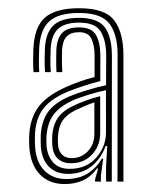

<svg xmlns="http://www.w3.org/2000/svg" viewBox="-20 -826 374 471"><path d="M268.2 -380.5 268.5 -689.2Q268.8 -740 249.1 -767.1Q229.5 -794.2 174.2 -794.2Q123 -794.2 100.4 -773.2Q77.8 -752.2 76 -704.5Q75.5 -690.2 75.4 -677.9Q75.2 -665.5 76.2 -649H62.2Q61.2 -663.8 61.2 -677.5Q61.2 -691.2 61.8 -705Q63.8 -759 89.8 -782.4Q115.8 -805.8 174.2 -805.8Q238.2 -805.8 260.6 -775.5Q283 -745.2 282.8 -689.2V-380.5ZM150.8 -411.8Q191.8 -411.8 215.9 -439.1Q240 -466.5 240 -501V-604.8Q220.5 -600.8 196.4 -593.4Q172.2 -586 156 -578.5Q125.5 -564 111.1 -544.4Q96.8 -524.8 94 -492.5Q93.8 -486.8 93.8 -479.4Q93.8 -472 94.2 -467.2Q97 -442 111 -426.9Q125 -411.8 150.8 -411.8ZM153.8 -425.5Q133.8 -425.5 122 -436.8Q110.2 -448 108.5 -467.5Q108 -473.8 107.9 -479.8Q107.8 -485.8 108 -491.8Q110.2 -520.8 122.8 -537.9Q135.2 -555 161 -567Q174.5 -573.5 190.1 -579.2Q205.8 -585 225.8 -590V-499.5Q225.8 -468.2 205.8 -446.9Q185.8 -425.5 153.8 -425.5ZM155.8 -438Q179 -438 195.2 -454.6Q211.5 -471.2 211.5 -498.5V-574.8Q199 -570.8 186.8 -565.4Q174.5 -560 165.8 -556Q143.8 -545.2 133.6 -530.2Q123.5 -515.2 122.2 -491Q122 -485.5 122 -479.9Q122 -474.2 122.5 -469.5Q123.8 -455.2 132.4 -446.6Q141 -438 155.8 -438ZM138.5 -374.5Q101.5 -374.5 78.5 -397.5Q55.5 -420.5 52 -463.8Q51.5 -471.5 51.4 -480.4Q51.2 -489.2 51.8 -497.2Q54.5 -537 74.6 -564.1Q94.8 -591.2 141.2 -612.2Q157.8 -619.5 175.2 -625.9Q192.8 -632.2 212 -637V-689.2Q212 -715.2 204.2 -731.1Q196.5 -747 174.2 -747Q153 -747 143.1 -736Q133.2 -725 132.2 -702.2Q132 -694.8 131.9 -680.5Q131.8 -666.2 132.8 -649H118.5Q117.8 -665.2 117.9 -678.8Q118 -692.2 118.2 -702.8Q119.5 -731.8 132.5 -745.2Q145.5 -758.8 174.2 -758.8Q205.5 -758.8 215.9 -739.5Q226.2 -720.2 226.2 -689.2L226 -627Q206.5 -622.2 185 -615.2Q163.5 -608.2 146 -601Q105.5 -584 86.6 -560Q67.8 -536 65.8 -496.2Q65.5 -487.2 65.6 -479.5Q65.8 -471.8 66.2 -464.2Q69 -427.5 89.4 -407.1Q109.8 -386.8 142.2 -386.8Q172.2 -386.8 193.8 -399.6Q215.2 -412.5 230 -436.8L233.2 -437L227.5 -395.2V-380.5H213.2V-385.8L220.8 -412.8H218Q202.8 -392.2 183.4 -383.4Q164 -374.5 138.5 -374.5ZM240.2 -380.5V-417.8L243 -467.8H239.2Q227.2 -435.5 203.6 -417.4Q180 -399.2 146 -399.5Q118 -399.5 100.4 -416.8Q82.8 -434 80.2 -466Q79.8 -473.5 79.8 -481Q79.8 -488.5 80 -495.8Q82.5 -531 98.9 -552.8Q115.2 -574.5 151 -589.8Q167.5 -596.8 194 -604.9Q220.5 -613 240.2 -617L240.5 -689.2Q240.5 -726.5 227.1 -748.5Q213.8 -770.5 174.2 -770.5Q138.8 -770.5 122.1 -754.9Q105.5 -739.2 104.2 -703.5Q103.8 -691 103.6 -678.5Q103.5 -666 104.5 -649H90.5Q89.5 -663.5 89.5 -677.5Q89.5 -691.5 90 -704Q91.5 -745 111 -763.6Q130.5 -782.2 174.2 -782.2Q220.2 -782.2 237.4 -758.6Q254.5 -735 254.5 -689.2L254.2 -380.5Z"/></svg>

Font: Big Shoulders Inline Text Thin Medium
Style: Regular
Weight: 500
Version: Version 2.002